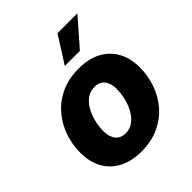

<svg xmlns="http://www.w3.org/2000/svg" viewBox="-212 -896 1039 1039"><g transform="rotate(-45 307.5 -377.0)"><path d="M270 10.3Q193.8 10.3 140.1 -18.1Q86.4 -46.4 58.1 -97.9Q29.8 -149.4 29.8 -218.3Q29.8 -284.7 51.3 -344Q72.8 -403.3 113.5 -449.5Q154.3 -495.6 212.4 -522Q270.5 -548.3 344.7 -548.3Q420.9 -548.3 474.4 -520Q527.8 -491.7 556.2 -440.2Q584.5 -388.7 584.5 -319.3Q584.5 -253.9 563.5 -194.6Q542.5 -135.3 502 -89.1Q461.4 -43 403.1 -16.4Q344.7 10.3 270 10.3ZM277.3 -120.1Q313.5 -120.1 339.4 -140.6Q365.2 -161.1 381.8 -192.9Q398.4 -224.6 406 -260Q413.6 -295.4 413.6 -325.2Q413.6 -354.5 404.5 -375Q395.5 -395.5 378.7 -406.5Q361.8 -417.5 337.4 -417.5Q301.3 -417.5 275.1 -397.5Q249 -377.4 232.4 -345.9Q215.8 -314.5 208.3 -279.3Q200.7 -244.1 200.7 -213.9Q200.7 -170.4 220.7 -145.3Q240.7 -120.1 277.3 -120.1ZM302.7 -610.8 399.9 -764.2H552.2L418 -610.8Z"/></g></svg>

Font: Inter 17pt ExtraBold
Style: Italic
Weight: 800
Italic angle: -9.3988°
Version: Version 4.001;git-66647c0bb